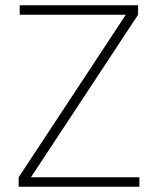

<svg xmlns="http://www.w3.org/2000/svg" viewBox="-20 -710 600 730"><path d="M459 -655 505 -654 97 -35 51 -36ZM510 -36V0H51V-36ZM505 -690V-654H55V-690Z"/></svg>

Font: Exo 2 ExtraLight
Style: Regular
Weight: 250
Designer: Natanael Gama
Foundry: Natanael Gama
Version: Version 2.010